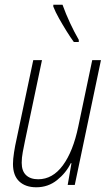

<svg xmlns="http://www.w3.org/2000/svg" viewBox="-20 -784 466 814"><path d="M134 10Q88 10 61.5 -15Q35 -40 35 -89Q35 -109 39.5 -138Q44 -167 50 -193L121 -529H158L86 -187Q81 -163 76.5 -139Q72 -115 72 -94Q72 -59 90.5 -41.5Q109 -24 142 -24Q203 -24 246.5 -83Q290 -142 312 -248L371 -529H408L297 0H267L283 -92H280Q260 -51 222 -20.5Q184 10 134 10ZM293 -606Q279 -625 262.5 -651.5Q246 -678 230.5 -705.5Q215 -733 206 -756V-764H245Q259 -725 277 -686.5Q295 -648 314 -615V-606Z"/></svg>

Font: Noto Sans Condensed ExtraLight
Style: Italic
Weight: 200
Width: 3
Italic angle: -12°
Designer: Monotype Design Team
Foundry: Monotype Imaging Inc.
Version: Version 2.013; ttfautohint (v1.8.4.7-5d5b)